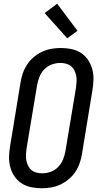

<svg xmlns="http://www.w3.org/2000/svg" viewBox="-20 -1000 540 1028"><path d="M205 8Q176 8 148 2.5Q120 -3 97 -17.5Q74 -32 58.5 -54.5Q43 -77 35.5 -103.5Q28 -130 28.5 -159Q29 -188 34 -217L90 -559Q94 -584 102.5 -608.5Q111 -633 125.5 -655Q140 -677 161 -694.5Q182 -712 205.5 -723Q229 -734 254.5 -738.5Q280 -743 304 -743Q334 -743 361.5 -737.5Q389 -732 412 -717.5Q435 -703 450.5 -680.5Q466 -658 473.5 -631.5Q481 -605 480.5 -576Q480 -547 475 -518L419 -176Q415 -151 406.5 -126.5Q398 -102 383.5 -80Q369 -58 348 -40.5Q327 -23 303.5 -12Q280 -1 254.5 3.5Q229 8 205 8ZM206 -72Q228 -72 251 -80Q274 -88 291 -105.5Q308 -123 317 -145Q326 -167 330 -189L387 -531Q389 -547 390 -563Q391 -579 388 -594Q385 -609 378.5 -622.5Q372 -636 360.5 -645.5Q349 -655 334 -659Q319 -663 303 -663Q281 -663 258 -655Q235 -647 218 -629.5Q201 -612 192 -590Q183 -568 179 -546L122 -204Q120 -188 119 -172Q118 -156 121 -141Q124 -126 130.5 -112.5Q137 -99 148.5 -89.5Q160 -80 175 -76Q190 -72 206 -72ZM340 -795 219 -930 286 -980 395 -835Z"/></svg>

Font: Iosevka SS04 Medium
Style: Italic
Weight: 500
Italic angle: -9°
Monospace: yes
Designer: Belleve Invis
Foundry: Belleve Invis
Version: Version 19.0.0; ttfautohint (v1.8.4)